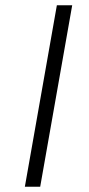

<svg xmlns="http://www.w3.org/2000/svg" viewBox="-20 -706 338 726"><path d="M74 0 195 -686H253L132 0Z"/></svg>

Font: Archivo Expanded Thin
Style: Italic
Weight: 250
Width: 7
Italic angle: -10°
Designer: Hector Gatti
Foundry: Omnibus-Type
Version: Version 2.001